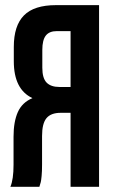

<svg xmlns="http://www.w3.org/2000/svg" viewBox="-20 -720 442 740"><path d="M131.8 0H20Q32.2 -28.3 32.2 -85V-192.9Q32.2 -251 48.8 -288.1Q65.4 -325.2 105 -341.8Q33.2 -375.5 33.2 -483.9V-539.1Q33.2 -621.1 72.3 -660.6Q111.3 -700.2 195.8 -700.2H361.8V0H252V-285.2H213.9Q176.3 -285.2 159.2 -264.6Q142.1 -244.1 142.1 -195.8V-85.9Q142.1 -59.1 140.4 -41.7Q138.7 -24.4 137.2 -18.3Q135.7 -12.2 131.8 0ZM252 -600.1H199.2Q169.9 -600.1 156.5 -582.8Q143.1 -565.4 143.1 -527.8V-459Q143.1 -418.5 159.7 -401.6Q176.3 -384.8 209 -384.8H252Z"/></svg>

Font: VL Bebas Neue Bold
Style: Regular
Weight: 700
Designer: Ryoichi Tsunekawa
Foundry: Ryoichi Tsunekawa
Version: Version 1.300